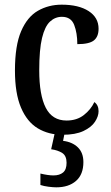

<svg xmlns="http://www.w3.org/2000/svg" viewBox="-20 -567 476 822"><path d="M248 10Q188 10 142 -17.5Q96 -45 70 -106Q44 -167 44 -265Q44 -372 70.5 -433.5Q97 -495 142.5 -521Q188 -547 244 -547Q317 -547 359.5 -519.5Q402 -492 402 -444Q402 -410 382 -394Q362 -378 311 -378Q311 -426 297.5 -460.5Q284 -495 245 -495Q216 -495 194 -474.5Q172 -454 160 -404.5Q148 -355 148 -266Q148 -160 176 -105.5Q204 -51 265 -51Q309 -51 339 -74.5Q369 -98 384 -130Q402 -117 402 -91Q402 -69 386.5 -45.5Q371 -22 337 -6Q303 10 248 10ZM221 235Q208 235 188 232.5Q168 230 153 225V176Q186 184 209 184Q235 184 250 171.5Q265 159 265 130Q265 100 246.5 88Q228 76 199 72L217 -9H259L250 36Q290 41 313.5 64Q337 87 337 127Q337 180 305.5 207.5Q274 235 221 235Z"/></svg>

Font: Noto Serif Lao Condensed Medium
Style: Regular
Weight: 500
Width: 3
Designer: Monotype Design Team
Foundry: Monotype Imaging Inc.
Version: Version 2.003; ttfautohint (v1.8.4.7-5d5b)